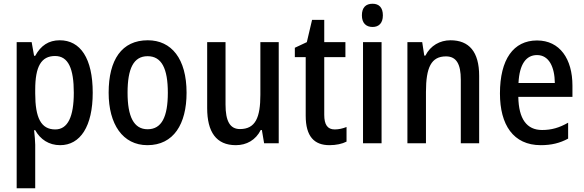

<svg xmlns="http://www.w3.org/2000/svg" viewBox="-20 -765 3116 1025"><path d="M299 -550C240 -550 198 -522 168 -467H162L149 -540H69V240H168V8C168 -12 165 -40 162 -70H168C195 -21 241 10 301 10C409 10 475 -91 475 -270C475 -454 409 -550 299 -550ZM274 -466C345 -466 374 -398 374 -270C374 -142 342 -74 275 -74C199 -74 168 -136 168 -266V-286C168 -410 200 -466 274 -466Z M976 -270C976 -452 895 -550 769 -550C630 -550 560 -446 560 -270C560 -102 635 10 767 10C907 10 976 -103 976 -270ZM661 -270C661 -399 693 -465 768 -465C843 -465 876 -399 876 -270C876 -141 843 -75 768 -75C694 -75 661 -143 661 -270Z M1468 -540H1370V-259C1370 -138 1344 -76 1261 -76C1208 -76 1184 -118 1184 -207V-540H1086V-188C1086 -61 1134 10 1239 10C1296 10 1345 -17 1372 -71H1378L1390 0H1468Z M1767 -74C1728 -74 1711 -100 1711 -152V-460H1824V-540H1711V-659H1646L1618 -540L1554 -510V-460H1612V-147C1612 -36 1658 10 1739 10C1774 10 1807 3 1830 -9V-87C1810 -79 1788 -74 1767 -74Z M1969 -745C1933 -745 1912 -725 1912 -683C1912 -642 1934 -621 1969 -621C2003 -621 2024 -642 2024 -683C2024 -724 2004 -745 1969 -745ZM2017 -540H1918V0H2017Z M2385 -550C2329 -550 2278 -522 2251 -468H2245L2234 -540H2155V0H2254V-274C2254 -405 2282 -464 2361 -464C2417 -464 2440 -422 2440 -340V0H2538V-360C2538 -489 2484 -550 2385 -550Z M2847 -549C2721 -549 2649 -448 2649 -266C2649 -99 2720 10 2867 10C2923 10 2969 -1 3013 -25V-110C2966 -83 2924 -71 2874 -71C2792 -71 2749 -130 2747 -248H3036V-308C3036 -450 2969 -549 2847 -549ZM2847 -471C2911 -471 2941 -407 2942 -322H2748C2753 -423 2789 -471 2847 -471Z"/></svg>

Font: Noto Sans Gujarati UI Condensed Medium
Style: Regular
Weight: 500
Width: 3
Designer: Jelle Bosma - Monotype Design Team, Universal Thirst
Foundry: Monotype Imaging Inc.
Version: Version 2.106